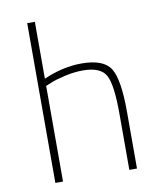

<svg xmlns="http://www.w3.org/2000/svg" viewBox="-82 -797 731 864"><g transform="rotate(-10 283.5 -365.0)"><path d="M136 0H101V-730H136V-470Q224 -509 310 -509Q410 -509 442 -458.5Q474 -408 474 -260V0H439V-258Q439 -390 415 -433.5Q391 -477 310 -477Q270 -477 226.5 -467Q183 -457 160 -447L136 -437Z"/></g></svg>

Font: TypoPRO Titillium Text
Style: 1 wt
Weight: 100
Designer: Accademia di Belle Arti di Urbino and others
Foundry: Accademia di Belle Arti di Urbino and others.
Version: Version 25.000